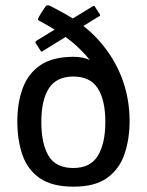

<svg xmlns="http://www.w3.org/2000/svg" viewBox="-20 -693 551 720"><path d="M466 -239Q466 -173 447.5 -117Q429 -61 383.5 -27Q338 7 256 7Q175 7 129 -25Q83 -57 64 -112.5Q45 -168 45 -238Q45 -308 65.5 -363Q86 -418 132 -449Q178 -480 256 -480Q273 -480 288.5 -477Q304 -474 317 -468Q299 -490 277 -511.5Q255 -533 228 -553Q206 -569 181.5 -584Q157 -599 131 -613Q125 -616 123 -618.5Q121 -621 124 -626Q128 -634 136.5 -647.5Q145 -661 151 -669Q153 -672 156.5 -673Q160 -674 168 -671Q179 -665 190 -659.5Q201 -654 211 -648Q295 -604 351.5 -540.5Q408 -477 437 -400.5Q466 -324 466 -239ZM375 -236Q375 -318 346.5 -362Q318 -406 255 -406Q192 -406 163.5 -362Q135 -318 135 -236Q135 -153 162.5 -108Q190 -63 255 -63Q319 -63 347 -109Q375 -155 375 -236ZM141 -502Q137 -499 135.5 -499.5Q134 -500 132 -503L114 -531Q112 -535 113 -536.5Q114 -538 118 -541L327 -669Q331 -671 332.5 -671Q334 -671 336 -668L355 -638Q356 -636 355.5 -634.5Q355 -633 350 -631Z"/></svg>

Font: Glory Thin Medium
Style: Regular
Weight: 500
Version: Version 1.011